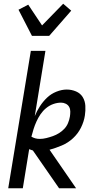

<svg xmlns="http://www.w3.org/2000/svg" viewBox="-20 -1007 540 1027"><path d="M296 0 156 -202Q151 -204 146 -205.5Q141 -207 136 -209L102 0H24L145 -735H223L166 -386Q177 -413 193.5 -438.5Q210 -464 231.5 -484.5Q253 -505 281.5 -516.5Q310 -528 337 -528Q363 -528 386.5 -518Q410 -508 422.5 -487.5Q435 -467 436.5 -441Q438 -415 434 -389Q429 -356 413 -324Q397 -292 370.5 -267.5Q344 -243 311 -229Q278 -215 245 -206L387 0ZM193 -264Q210 -264 228 -268.5Q246 -273 263 -279Q280 -285 296 -295Q312 -305 324.5 -318.5Q337 -332 344 -349Q351 -366 354 -384Q356 -397 356 -410.5Q356 -424 350 -435Q344 -446 332 -452Q320 -458 307 -458Q286 -458 265 -450.5Q244 -443 226.5 -428.5Q209 -414 196.5 -395.5Q184 -377 175 -357Q166 -337 159.5 -316.5Q153 -296 148 -276Q158 -270 169 -267Q180 -264 193 -264ZM151 -815 79 -955 131 -982 205 -871 318 -987 361 -950 243 -815Z"/></svg>

Font: Iosevka Term Curly
Style: Italic
Weight: 400
Italic angle: -9°
Designer: Belleve Invis
Foundry: Belleve Invis
Version: Version 32.3.0